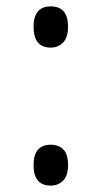

<svg xmlns="http://www.w3.org/2000/svg" viewBox="-20 -567 318 601"><path d="M139 -418Q85 -418 85 -483Q85 -547 139 -547Q193 -547 193 -483Q193 -450 177.5 -434Q162 -418 139 -418ZM139 14Q85 14 85 -50Q85 -114 139 -114Q164 -114 178.5 -99Q193 -84 193 -50Q193 -17 177.5 -1.5Q162 14 139 14Z"/></svg>

Font: Noto Sans Bengali ExtraCondensed
Style: Regular
Weight: 400
Width: 2
Designer: Jelle Bosma - Monotype Design Team
Foundry: Monotype Imaging Inc.
Version: Version 2.003; ttfautohint (v1.8.4.7-5d5b)